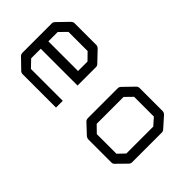

<svg xmlns="http://www.w3.org/2000/svg" viewBox="-21 -825 1121 1121"><g transform="rotate(45 540.0 -264.0)"><path d="M116 -231V-152L159 -107H422V-51H147Q135 -51 127 -59L65 -119Q57 -127 57 -140V-382Q57 -392 67 -402L128 -465Q139 -476 150 -476H331Q341 -476 352 -465L411 -403Q420 -394 420 -383V-231ZM117 -293H362V-371L319 -415H161L117 -370Z M657 -374V-152L700 -110H862L902 -152V-374L863 -418H700ZM607 -407 668 -470Q675 -477 688 -477H876Q888 -477 898 -467L954 -404Q962 -396 962 -385V-140Q962 -128 953 -119L895 -60Q889 -53 877.5 -53H874H688Q677.5 -53 668 -60L606 -118Q597 -126 597 -140V-387Q597 -397 607 -407Z"/></g></svg>

Font: 3270 Nerd Font Mono
Style: Regular
Weight: 400
Monospace: yes
Version: Version 3.0.1;Nerd Fonts 3.0.0